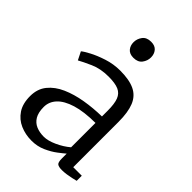

<svg xmlns="http://www.w3.org/2000/svg" viewBox="-233 -879 986 986"><g transform="rotate(45 260.5 -386.0)"><path d="M188 11Q143.5 11 105.5 -5.5Q67.5 -22 44.2 -56.8Q21 -91.5 21 -146Q21 -198.5 49.8 -234Q78.5 -269.5 126.8 -290.8Q175 -312 234.5 -322Q294 -332 356 -333V-375Q356 -424.5 345.5 -452Q335 -479.5 309 -490.8Q283 -502 236 -502Q177.5 -502 133.2 -482.2Q89 -462.5 65 -449L43 -493Q52 -501.5 84.5 -519Q117 -536.5 162.5 -551.2Q208 -566 256 -566Q322.5 -566 362 -547Q401.5 -528 418.8 -485.5Q436 -443 436 -373V-44.5H498V-7.5Q487 -4.5 471 -1Q455 2.5 437.5 5Q420 7.5 405 7.5Q383.5 7.5 373.2 1Q363 -5.5 363 -34.5V-70Q350.5 -59 325.2 -39.8Q300 -20.5 265 -4.8Q230 11 188 11ZM218 -48Q248 -48 287 -65.8Q326 -83.5 356 -109V-286Q273 -285.5 218.5 -268.8Q164 -252 137 -223Q110 -194 110 -156Q110 -116 124.2 -92.2Q138.5 -68.5 163 -58.2Q187.5 -48 218 -48ZM256.5 -660Q229 -660 215 -676.5Q201 -693 201 -717.5Q201 -742 216.2 -762.5Q231.5 -783 263.5 -783H264.5Q292 -783 306 -766.5Q320 -750 320 -725.5Q320 -701 304.8 -680.5Q289.5 -660 257.5 -660Z"/></g></svg>

Font: Merriweather Light 18pt Light
Style: Regular
Weight: 300
Version: Version 2.100